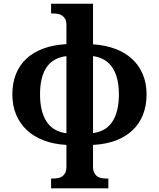

<svg xmlns="http://www.w3.org/2000/svg" viewBox="-20 -780 861 1040"><path d="M269 187Q279.8 187 292.2 185.1Q304.7 183.1 315.2 176.5Q325.7 169.9 332.8 157.2Q339.8 144.5 339.8 123V4.9Q272.9 1.5 218.8 -18.8Q164.6 -39.1 126.5 -74.2Q88.4 -109.4 67.6 -158.4Q46.9 -207.5 46.9 -269Q46.9 -330.1 66.4 -378.9Q85.9 -427.7 123.3 -462.4Q160.6 -497.1 215.1 -517.1Q269.5 -537.1 339.8 -541V-646Q339.8 -666 332.8 -678Q325.7 -689.9 314.9 -696.5Q304.2 -703.1 291.7 -705.1Q279.3 -707 269 -707H256.8V-759.8H483.9V-540Q550.3 -535.6 604 -515.6Q657.7 -495.6 695.3 -460.9Q732.9 -426.3 753.4 -377.9Q773.9 -329.6 773.9 -269Q773.9 -207.5 754.4 -158.4Q734.9 -109.4 697.8 -74.2Q660.6 -39.1 606.7 -18.8Q552.7 1.5 483.9 4.9V123Q483.9 144.5 491 157.2Q498 169.9 508.5 176.5Q519 183.1 531.7 185.1Q544.4 187 555.2 187H566.9V240.2H256.8V187ZM196.8 -269Q196.8 -176.8 231.7 -122.3Q266.6 -67.9 339.8 -58.1V-476.1Q266.1 -466.8 231.4 -414.3Q196.8 -361.8 196.8 -269ZM624 -269Q624 -359.9 589.4 -413.1Q554.7 -466.3 483.9 -476.1V-59.1Q555.7 -68.8 589.8 -122.8Q624 -176.8 624 -269Z"/></svg>

Font: Droid Serif
Style: Bold
Weight: 700
Designer: Monotype Design team
Foundry: Monotype Imaging Inc.
Version: Version 1.03